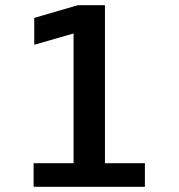

<svg xmlns="http://www.w3.org/2000/svg" viewBox="-20 -720 690 740"><path d="M109.5 0V-91H263.5V-591L112 -547.5V-651L280 -700H384.5V-91H538.5V0Z"/></svg>

Font: Trispace Thin Medium
Style: Regular
Weight: 500
Version: Version 1.210